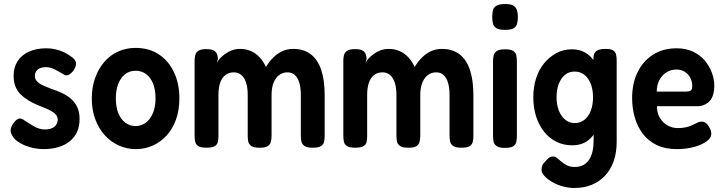

<svg xmlns="http://www.w3.org/2000/svg" viewBox="-20 -728 3611 958"><path d="M197 16Q175 16 151 11.5Q127 7 105 -2Q83 -11 66 -23.5Q49 -36 41 -52Q34 -63 33 -73Q32 -83 36.5 -94Q41 -105 50 -117Q63 -134 75.5 -136.5Q88 -139 105 -125Q115 -119 126.5 -111.5Q138 -104 150.5 -97Q163 -90 176.5 -86Q190 -82 204 -82Q234 -82 251 -95.5Q268 -109 268 -131Q268 -142 262.5 -151Q257 -160 247 -167Q237 -174 224.5 -180Q212 -186 197 -192Q182 -198 167 -204Q142 -215 120.5 -228Q99 -241 82.5 -257.5Q66 -274 57 -296.5Q48 -319 48 -350Q48 -392 67.5 -422.5Q87 -453 124 -470Q161 -487 211 -487Q227 -487 243 -484.5Q259 -482 274.5 -477Q290 -472 305 -464.5Q320 -457 333 -447Q357 -432 359 -414.5Q361 -397 346 -375Q335 -361 323 -355Q311 -349 301 -355Q288 -362 273 -371Q258 -380 242 -386.5Q226 -393 208 -393Q192 -393 180 -388Q168 -383 161 -373Q154 -363 154 -350Q154 -337 160.5 -327.5Q167 -318 178.5 -310.5Q190 -303 205.5 -297Q221 -291 238 -284Q263 -276 288 -264.5Q313 -253 333 -236Q353 -219 365 -194.5Q377 -170 377 -134Q377 -63 328.5 -23.5Q280 16 197 16Z M658 16Q613 16 573 -2Q533 -20 503 -53Q473 -86 455.5 -132.5Q438 -179 438 -236Q438 -291 454 -337Q470 -383 498.5 -417Q527 -451 567.5 -470Q608 -489 656 -489Q723 -489 772 -457Q821 -425 848 -368Q875 -311 875 -237Q875 -178 858 -131Q841 -84 811 -51.5Q781 -19 742 -1.5Q703 16 658 16ZM656 -99Q684 -99 706.5 -115Q729 -131 742.5 -162.5Q756 -194 756 -238Q756 -280 744 -310.5Q732 -341 709.5 -358Q687 -375 656 -375Q626 -375 604 -357.5Q582 -340 570 -309.5Q558 -279 558 -237Q558 -193 571 -162Q584 -131 606.5 -115Q629 -99 656 -99Z M1010 9Q982 9 969.5 1Q957 -7 954 -21Q951 -35 951 -51V-425Q951 -441 954.5 -454Q958 -467 970.5 -475Q983 -483 1011 -483Q1041 -483 1054 -471Q1067 -459 1067 -433L1061 -411Q1065 -423 1076 -435Q1087 -447 1102.5 -458.5Q1118 -470 1137 -477Q1156 -484 1178 -484Q1206 -484 1230 -474Q1254 -464 1273.5 -444Q1293 -424 1307 -394Q1324 -422 1344.5 -442Q1365 -462 1389.5 -473Q1414 -484 1443 -484Q1496 -484 1531 -457Q1566 -430 1583 -378.5Q1600 -327 1600 -252V-51Q1600 -34 1597 -20.5Q1594 -7 1581.5 1Q1569 9 1540 9Q1512 9 1499.5 0.5Q1487 -8 1484 -21.5Q1481 -35 1481 -52V-254Q1481 -290 1473.5 -315Q1466 -340 1451.5 -353.5Q1437 -367 1414 -367Q1391 -367 1373 -353.5Q1355 -340 1345 -315Q1335 -290 1335 -253V-50Q1335 -33 1331 -19Q1327 -5 1313.5 2.5Q1300 10 1272 9Q1246 9 1233.5 0Q1221 -9 1218.5 -22.5Q1216 -36 1216 -52V-254Q1216 -290 1208 -315Q1200 -340 1184.5 -353.5Q1169 -367 1147 -367Q1122 -367 1104.5 -353.5Q1087 -340 1078.5 -315Q1070 -290 1070 -254V-50Q1070 -34 1067 -20Q1064 -6 1051 1.5Q1038 9 1010 9Z M1752 9Q1724 9 1711.5 1Q1699 -7 1696 -21Q1693 -35 1693 -51V-425Q1693 -441 1696.5 -454Q1700 -467 1712.5 -475Q1725 -483 1753 -483Q1783 -483 1796 -471Q1809 -459 1809 -433L1803 -411Q1807 -423 1818 -435Q1829 -447 1844.5 -458.5Q1860 -470 1879 -477Q1898 -484 1920 -484Q1948 -484 1972 -474Q1996 -464 2015.5 -444Q2035 -424 2049 -394Q2066 -422 2086.5 -442Q2107 -462 2131.5 -473Q2156 -484 2185 -484Q2238 -484 2273 -457Q2308 -430 2325 -378.5Q2342 -327 2342 -252V-51Q2342 -34 2339 -20.5Q2336 -7 2323.5 1Q2311 9 2282 9Q2254 9 2241.5 0.5Q2229 -8 2226 -21.5Q2223 -35 2223 -52V-254Q2223 -290 2215.5 -315Q2208 -340 2193.5 -353.5Q2179 -367 2156 -367Q2133 -367 2115 -353.5Q2097 -340 2087 -315Q2077 -290 2077 -253V-50Q2077 -33 2073 -19Q2069 -5 2055.5 2.5Q2042 10 2014 9Q1988 9 1975.5 0Q1963 -9 1960.5 -22.5Q1958 -36 1958 -52V-254Q1958 -290 1950 -315Q1942 -340 1926.5 -353.5Q1911 -367 1889 -367Q1864 -367 1846.5 -353.5Q1829 -340 1820.5 -315Q1812 -290 1812 -254V-50Q1812 -34 1809 -20Q1806 -6 1793 1.5Q1780 9 1752 9Z M2499 10Q2472 10 2459 1.5Q2446 -7 2443 -20.5Q2440 -34 2440 -51V-423Q2440 -439 2443.5 -452.5Q2447 -466 2459.5 -474Q2472 -482 2500 -482Q2528 -482 2540.5 -474Q2553 -466 2556 -452Q2559 -438 2559 -421V-50Q2559 -33 2556 -19.5Q2553 -6 2540.5 2Q2528 10 2499 10ZM2499 -579Q2470 -579 2456.5 -587.5Q2443 -596 2439.5 -611Q2436 -626 2436 -644Q2436 -663 2439.5 -677Q2443 -691 2457 -699.5Q2471 -708 2500 -708Q2530 -708 2543 -699Q2556 -690 2560 -675.5Q2564 -661 2564 -642Q2564 -625 2560 -610Q2556 -595 2543 -587Q2530 -579 2499 -579Z M2845 210Q2817 210 2788 202Q2759 194 2735 180Q2711 166 2696.5 150Q2682 134 2682 120Q2682 106 2686.5 96.5Q2691 87 2701 77Q2712 65 2719.5 59Q2727 53 2740 53Q2751 53 2760.5 61Q2770 69 2781.5 79Q2793 89 2809 97Q2825 105 2848 105Q2873 105 2890.5 95.5Q2908 86 2919.5 68.5Q2931 51 2936.5 26.5Q2942 2 2942 -28L2941 -442Q2943 -465 2957 -474.5Q2971 -484 3001 -484Q3028 -484 3039.5 -476.5Q3051 -469 3054 -455.5Q3057 -442 3057 -426V-21Q3057 33 3042 76Q3027 119 2998.5 149Q2970 179 2931.5 194.5Q2893 210 2845 210ZM2835 -3Q2792 -3 2756.5 -20.5Q2721 -38 2695 -70.5Q2669 -103 2655 -147Q2641 -191 2641 -243Q2641 -294 2655 -337.5Q2669 -381 2695.5 -413Q2722 -445 2757 -463.5Q2792 -482 2834 -482Q2873 -482 2902 -464.5Q2931 -447 2949.5 -415Q2968 -383 2977.5 -339Q2987 -295 2987 -242Q2987 -170 2970.5 -116Q2954 -62 2920.5 -32.5Q2887 -3 2835 -3ZM2848 -114Q2876 -114 2896.5 -130.5Q2917 -147 2928 -176Q2939 -205 2939 -243Q2939 -281 2927.5 -310Q2916 -339 2895.5 -355Q2875 -371 2847 -371Q2819 -371 2799 -354.5Q2779 -338 2768 -309.5Q2757 -281 2757 -243Q2757 -205 2768.5 -176Q2780 -147 2800.5 -130.5Q2821 -114 2848 -114Z M3357 16Q3298 16 3255.5 -5Q3213 -26 3186 -62.5Q3159 -99 3146.5 -144.5Q3134 -190 3134 -239Q3134 -311 3161 -367Q3188 -423 3238 -455Q3288 -487 3356 -487Q3403 -487 3438.5 -470Q3474 -453 3497 -425.5Q3520 -398 3532 -365Q3544 -332 3544 -301Q3544 -248 3520 -223Q3496 -198 3458 -198H3258Q3258 -164 3272.5 -140Q3287 -116 3310.5 -102.5Q3334 -89 3361 -89Q3382 -89 3397.5 -92Q3413 -95 3424.5 -99.5Q3436 -104 3445.5 -109Q3455 -114 3463 -117.5Q3471 -121 3479 -121Q3491 -122 3501 -115Q3511 -108 3519 -93Q3525 -83 3527 -75.5Q3529 -68 3529 -59Q3529 -40 3506 -23Q3483 -6 3444 5Q3405 16 3357 16ZM3257 -271H3402Q3419 -271 3426.5 -276Q3434 -281 3434 -300Q3434 -322 3424 -340.5Q3414 -359 3396.5 -370Q3379 -381 3355 -381Q3326 -381 3303.5 -366Q3281 -351 3269 -326.5Q3257 -302 3257 -271Z"/></svg>

Font: Fredoka SemiCondensed Medium
Style: Regular
Weight: 500
Width: 4
Designer: Ben Nathan
Foundry: Milena B. Brandão, Ben Nathan
Version: Version 2.001